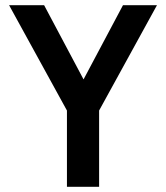

<svg xmlns="http://www.w3.org/2000/svg" viewBox="-20 -720 640 740"><path d="M238 0H362V-294L585 -700H454L302 -414L150 -700H15L238 -294Z"/></svg>

Font: CommitMonoV142 ExtLt
Style: Regular
Weight: 200
Monospace: yes
Designer: Eigil Nikolajsen
Foundry: Eigil Nikolajsen
Version: Version 1.142